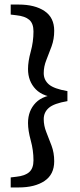

<svg xmlns="http://www.w3.org/2000/svg" viewBox="-20 -677 352 843"><path d="M276 -277V-233Q217 -223 194.5 -203.5Q172 -184 172 -154Q172 -125 183.5 -96.5Q195 -68 206.5 -37Q218 -6 218 31Q218 89 175.5 117.5Q133 146 62 146H27V102L52 99Q90 95 108.5 78.5Q127 62 127 27Q127 -17 115 -60.5Q103 -104 103 -137Q103 -191 137 -226Q171 -261 243 -263V-247Q171 -250 137 -285Q103 -320 103 -374Q103 -407 115 -450.5Q127 -494 127 -539Q127 -574 108.5 -590Q90 -606 52 -610L27 -613V-657H62Q133 -657 175.5 -628.5Q218 -600 218 -542Q218 -505 206.5 -473.5Q195 -442 183.5 -413.5Q172 -385 172 -356Q172 -326 194.5 -306.5Q217 -287 276 -277Z"/></svg>

Font: Lisu Bosa ExtraBold
Style: Regular
Weight: 800
Designer: David Morse, Annie Olsen, Victor Gaultney, Frank Grießhammer (Latin)
Foundry: SIL International
Version: Version 2.000